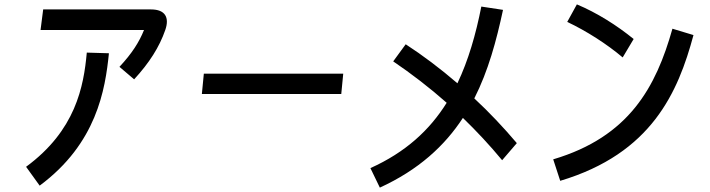

<svg xmlns="http://www.w3.org/2000/svg" viewBox="-20 -797 3240 876"><path d="M525 -492 592 -435C661 -510 707 -582 734 -660C754 -717 734 -754 669 -754H177L165 -660H637C615 -605 582 -553 525 -492ZM477 -554 376 -557C362 -402 325 -202 99 -36L161 50C421 -143 460 -387 477 -554Z M1546 -461H910L901 -368H1537Z M1713 59C1890 -22 2009 -132 2092 -259C2154 -199 2214 -135 2271 -66L2338 -144C2277 -216 2212 -285 2144 -348C2208 -474 2245 -612 2275 -752L2176 -767C2151 -640 2117 -522 2067 -417C1988 -485 1908 -545 1831 -595L1774 -517C1858 -460 1940 -397 2018 -328C1940 -203 1830 -102 1670 -30Z M2871 -619C2795 -681 2703 -739 2612 -777L2568 -697C2655 -656 2749 -596 2821 -535ZM3144 -637 3048 -666C2973 -400 2851 -173 2504 -70L2536 28C2954 -97 3074 -377 3144 -637Z"/></svg>

Font: Smiley Sans Oblique
Style: Regular
Weight: 400
Italic angle: -8°
Designer: oooooohmygosh, Nagisa Chen, Janine Sui, Heda Shi, Jian Li
Foundry: atelierAnchor
Version: Version 2.0.1